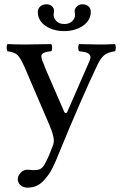

<svg xmlns="http://www.w3.org/2000/svg" viewBox="-20 -636 562 888"><path d="M252 74.2Q244.1 93.8 239 106Q233.9 118.2 223.9 138.7Q213.9 159.2 204.1 172.4Q194.3 185.5 181.4 199.7Q168.5 213.9 152.8 221.7Q137.2 229.5 120.1 231Q116.2 231.9 107.9 231.9Q85.9 231.9 71.8 217.8Q63.5 208 62 194.8Q62 177.7 74.5 164.1Q86.9 150.4 104 148.9Q117.2 148.9 124 149.9Q127 150.9 134.8 150.9Q153.8 150.9 164.8 146.2Q175.8 141.6 185.1 126Q192.9 113.3 207 82Q209.5 75.2 216.1 58.8Q222.7 42.5 226.1 33.2Q233.4 14.2 222.2 -21Q218.8 -33.7 214.8 -41Q213.4 -44.9 210.9 -51.3Q208.5 -57.6 208 -59.1L94.2 -324.2Q74.7 -369.1 60.3 -382.1Q45.9 -395 15.1 -398.9Q10.7 -403.3 10.7 -415.5Q10.7 -427.7 15.1 -432.1Q53.2 -430.2 97.2 -430.2Q136.7 -430.2 216.8 -432.1Q221.2 -427.7 221.2 -415.5Q221.2 -403.3 216.8 -398.9Q200.2 -397.9 190.2 -394.5Q180.2 -391.1 175.5 -386.7Q170.9 -382.3 171.6 -373.8Q172.4 -365.2 175 -357.2Q177.7 -349.1 184.1 -335Q185.1 -332 187.5 -325.9Q189.9 -319.8 190.9 -316.9L273.9 -126Q278.3 -112.8 284.2 -112.8Q290.5 -112.8 293.9 -125L394 -354Q397.9 -362.8 398.4 -369.6Q398.9 -376.5 395.8 -381.1Q392.6 -385.7 388.2 -388.9Q383.8 -392.1 376.2 -394Q368.7 -396 362.1 -397Q355.5 -397.9 346.2 -398.9Q341.8 -403.3 341.8 -415.5Q341.8 -427.7 346.2 -432.1Q405.8 -430.2 438 -430.2H450.2Q473.1 -430.2 511.2 -432.1Q515.6 -427.7 515.6 -415.5Q515.6 -403.3 511.2 -398.9Q478.5 -394.5 461.9 -380.6Q445.3 -366.7 430.2 -335Q355 -176.8 252 74.2ZM399.9 -582Q399.9 -541.5 363.5 -516.8Q327.1 -492.2 276.9 -492.2Q225.6 -492.2 190.2 -516.6Q154.8 -541 154.8 -582Q154.8 -596.2 166.3 -606.2Q177.7 -616.2 194.8 -616.2Q210.9 -616.2 220.5 -607.2Q230 -598.1 230 -585Q230 -580.1 229 -578.1Q228 -574.2 228 -568.8Q228 -550.8 241.5 -537.8Q254.9 -524.9 277.8 -524.9Q299.8 -524.9 313.5 -537.6Q327.1 -550.3 327.1 -567.9Q327.1 -574.2 326.2 -577.1Q325.2 -579.1 325.2 -584Q325.2 -597.2 336.2 -606.7Q347.2 -616.2 360.8 -616.2Q378.4 -616.2 389.2 -606.7Q399.9 -597.2 399.9 -582Z"/></svg>

Font: Common Serif News
Style: Regular
Weight: 450
Designer: Philipp H. Poll, Khaled Hosny
Foundry: Stefan Peev, Context Ltd.
Version: Version 1.026